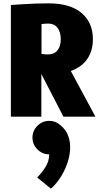

<svg xmlns="http://www.w3.org/2000/svg" viewBox="-20 -697 613 1147"><path d="M45 -667Q45 -667 65 -668.5Q85 -670 118 -672Q151 -674 191 -675.5Q231 -677 270 -677Q399 -677 467 -619.5Q535 -562 535 -463Q535 -394 501.5 -345Q468 -296 403 -273L550 0H359L227 -255V0H45ZM270 -556Q251 -556 239.5 -554.5Q228 -553 228 -553V-375Q228 -375 239.5 -373.5Q251 -372 270 -372Q304 -372 323.5 -396.5Q343 -421 343 -462Q343 -506 323.5 -531Q304 -556 270 -556ZM274 225Q233 225 203.5 195.5Q174 166 174 125Q174 84 203.5 54.5Q233 25 274 25Q312 25 340 50Q375 78 388.5 117.5Q402 157 398.5 201Q395 245 378.5 288.5Q362 332 337.5 368.5Q313 405 284 430L202 363Q228 338 251 302Q274 266 274 225Z"/></svg>

Font: Epunda Sans Black
Style: Regular
Weight: 900
Designer: Simon Atzbach
Foundry: typofactur
Version: Version 2.204; ttfautohint (v1.8.4.7-5d5b)